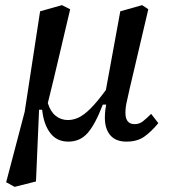

<svg xmlns="http://www.w3.org/2000/svg" viewBox="-20 -539 659 747"><path d="M472 12Q430 12 409 -13Q388 -38 388 -80Q388 -96 389.5 -109Q391 -122 393 -132H380Q350 -54 320.5 -21Q291 12 246 12Q201 12 175.5 -21.5Q150 -55 144 -112H132L120 167L37 188L4 170L76 -104L136 -495L221 -519L253 -503Q231 -411 210 -320.5Q189 -230 166 -138Q176 -105 196.5 -88.5Q217 -72 244 -72Q265 -72 285.5 -81.5Q306 -91 331.5 -116Q357 -141 392 -189L448 -495L533 -519L557 -503L484 -192Q479 -168 473.5 -144.5Q468 -121 468 -100Q468 -56 504 -56Q522 -56 536 -67Q550 -78 568 -96L596 -60Q569 -27 541.5 -7.5Q514 12 472 12Z"/></svg>

Font: Source Serif 4 Caption
Style: Italic
Weight: 400
Italic angle: -12°
Designer: Frank Grießhammer
Foundry: Adobe Systems Incorporated
Version: Version 4.004;hotconv 1.0.117;makeotfexe 2.5.65602